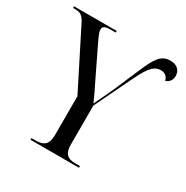

<svg xmlns="http://www.w3.org/2000/svg" viewBox="-169 -859 968 998"><g transform="rotate(30 315.5 -360.0)"><path d="M147 0H438V-10H412C361 -10 341 -30 341 -85V-317L452 -547C493 -631 518 -652 553 -652C582 -652 594 -637 600 -615C622 -622 635 -640 635 -664C635 -695 614 -720 573 -720C517 -720 494 -683 457 -597L391 -443C371 -399 349 -353 336 -327C321 -361 302 -402 278 -449L194 -623C182 -649 175 -666 175 -678C175 -697 188 -704 223 -704H252V-714H-4V-704H11C41 -704 57 -693 76 -653L245 -318V-85C245 -30 223 -10 172 -10H147Z"/></g></svg>

Font: Noto Serif Display SemiCondensed
Style: Regular
Weight: 400
Width: 4
Designer: Monotype Design Team
Foundry: Monotype Imaging Inc.
Version: Version 2.009